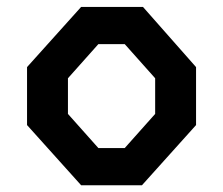

<svg xmlns="http://www.w3.org/2000/svg" viewBox="-20 -548 660 568"><path d="M220 0H400L560 -178V-349.5L403 -527.5H220L60 -349.5V-178ZM271 -110 181 -211V-316.5L271 -417.5H349L439 -316.5V-211L349 -110Z"/></svg>

Font: Monaspace Krypton SemiBold
Style: Regular
Weight: 600
Designer: Riley Cran & the Lettermatic Team
Foundry: Lettermatic
Version: Version 1.200 (Monaspace Krypton)